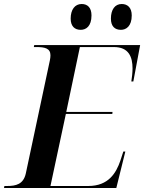

<svg xmlns="http://www.w3.org/2000/svg" viewBox="-45 -939 720 959"><path d="M559 -790C585 -790 613 -808 613 -862C613 -901 592 -919 563 -919C529 -919 509 -891 509 -846C509 -808 528 -790 559 -790ZM358 -790C385 -790 412 -808 412 -862C412 -901 392 -919 363 -919C329 -919 308 -891 308 -846C308 -808 328 -790 358 -790ZM-25 0H536L581 -182H571L556 -136C535 -75 497 -10 396 -10H207L284 -370H516L517 -380H286L354 -704H524C598 -704 617 -655 617 -597C617 -578 614 -550 611 -532H621L655 -714H126L124 -704H137C178 -704 207 -698 207 -663C207 -655 206 -647 204 -637L84 -73C72 -18 34 -10 -10 -10H-23Z"/></svg>

Font: Noto Serif Display SemiBold
Style: Italic
Weight: 600
Italic angle: -12°
Designer: Monotype Design Team
Foundry: Monotype Imaging Inc.
Version: Version 2.009